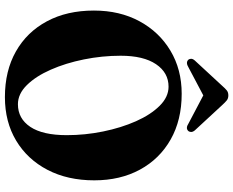

<svg xmlns="http://www.w3.org/2000/svg" viewBox="-104 -836 950 782"><g transform="rotate(90 371.0 -445.0)"><path d="M362 -710Q469 -710 548.2 -665Q627.5 -620 671 -539.8Q714.5 -459.5 714.5 -354Q714.5 -245.5 671.8 -163.5Q629 -81.5 552.8 -35.8Q476.5 10 375.5 10Q268.5 10 189.5 -34.8Q110.5 -79.5 66.8 -161Q23 -242.5 23 -352.5Q23 -457.5 66.5 -538Q110 -618.5 186.5 -664.2Q263 -710 362 -710ZM530.5 -242Q530.5 -316.5 515.5 -390Q500.5 -463.5 473.8 -523.8Q447 -584 411 -620.2Q375 -656.5 333 -656.5Q276 -656.5 241.5 -605.5Q207 -554.5 207 -461.5Q207 -386 222 -311.8Q237 -237.5 263.8 -176.8Q290.5 -116 326.5 -79.5Q362.5 -43 404.5 -43Q463 -43 496.8 -93.5Q530.5 -144 530.5 -242ZM255 -738Q235.5 -726 224.5 -736Q220 -740 219.5 -747.5Q219 -755 226.5 -763.5L330 -875.5Q340 -887 348 -893.5Q356 -900 368.5 -900Q381 -900 389 -893.5Q397 -887 407.5 -875.5L511 -763.5Q518 -755 517.5 -747.5Q517 -740 512.5 -736Q501.5 -725.5 482.5 -738L368.5 -798Z"/></g></svg>

Font: Fraunces 144pt Soft
Style: Bold
Weight: 700
Version: Version 1.000;[0bf87f6ff]